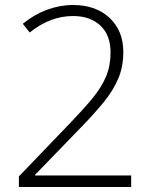

<svg xmlns="http://www.w3.org/2000/svg" viewBox="-20 -744 611 764"><path d="M502 0H55.2V-42L265.1 -260.7Q315.4 -313 349.9 -355.2Q384.3 -397.5 402.1 -439.9Q419.9 -482.4 419.9 -535.2Q419.9 -604 379.6 -642.1Q339.4 -680.2 270.5 -680.2Q179.7 -680.2 98.1 -614.7L70.8 -649.4Q115.2 -686 166.7 -705.1Q218.3 -724.1 270.5 -724.1Q361.3 -724.1 416 -672.9Q470.7 -621.6 470.7 -537.1Q470.7 -478.5 450.4 -430.9Q430.2 -383.3 393.1 -337.9Q356 -292.5 305.2 -240.2L119.1 -47.9V-45.9H502Z"/></svg>

Font: Open Sans Light
Style: Regular
Weight: 300
Designer: Monotype Design Team
Foundry: Monotype Imaging Inc.
Version: Version 3.000; ttfautohint (v1.8.4)